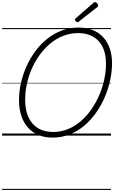

<svg xmlns="http://www.w3.org/2000/svg" viewBox="-20 -1299 1093 1839"><path d="M483 19Q409 19 350 -5Q291 -29 249 -75.5Q207 -122 184.5 -189Q162 -256 162 -340Q162 -420 180 -501.5Q198 -583 232.5 -660.5Q267 -738 316.5 -806Q366 -874 430 -925.5Q494 -977 570.5 -1006Q647 -1035 734 -1035Q808 -1035 867 -1011.5Q926 -988 967.5 -943.5Q1009 -899 1031 -835.5Q1053 -772 1053 -692Q1053 -613 1035 -529.5Q1017 -446 982.5 -366.5Q948 -287 898.5 -217Q849 -147 785.5 -94Q722 -41 646 -11Q570 19 483 19ZM489 -35Q565 -35 632.5 -63Q700 -91 756 -140Q812 -189 856.5 -253.5Q901 -318 932 -391Q963 -464 979 -540Q995 -616 995 -688Q995 -759 977 -814Q959 -869 924.5 -906Q890 -943 840.5 -962.5Q791 -982 728 -982Q652 -982 585 -955.5Q518 -929 461.5 -882Q405 -835 360 -773Q315 -711 284 -639.5Q253 -568 237 -492.5Q221 -417 221 -344Q221 -270 239 -212.5Q257 -155 291.5 -115.5Q326 -76 375.5 -55.5Q425 -35 489 -35ZM723 -1086Q715 -1086 706.5 -1095Q698 -1104 698 -1110Q698 -1113 699 -1116Q700 -1119 704 -1123L873 -1270Q877 -1274 880 -1276.5Q883 -1279 888 -1279Q895 -1279 902.5 -1274Q910 -1269 915 -1261Q920 -1253 920 -1246Q920 -1243 919 -1239.5Q918 -1236 912 -1231L737 -1094Q732 -1090 729 -1088Q726 -1086 723 -1086ZM0 510H1043V520H0ZM0 -20H1043V0H0ZM0 -505H1043V-500H0ZM0 -1030H1043V-1020H0Z"/></svg>

Font: Playwrite CO Guides
Style: Regular
Weight: 400
Designer: Veronika Burian, José Scaglione
Foundry: TypeTogether
Version: Version 1.003